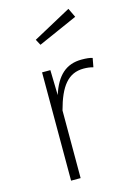

<svg xmlns="http://www.w3.org/2000/svg" viewBox="-119 -835 605 894"><g transform="rotate(-15 184.0 -388.0)"><path d="M325 -732 304 -776 120 -676 135 -648ZM302 -532C227 -532 180 -489 152 -401L149 -522H109V0H155V-326C184 -435 225 -489 300 -489C317 -489 332 -487 346 -483L354 -526C342 -530 325 -532 302 -532Z"/></g></svg>

Font: Fira Sans ExtraLight
Style: Regular
Weight: 200
Designer: bBox Type GmbH & Carrois Corporate GbR & Edenspiekermann AG
Foundry: bBox Type GmbH & Carrois Corporate GbR & Edenspiekermann AG
Version: Version 4.300;PS 004.300;hotconv 1.0.88;makeotf.lib2.5.64775